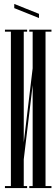

<svg xmlns="http://www.w3.org/2000/svg" viewBox="-20 -950 285 970"><path d="M52 -930 177 -880V-859L52 -909ZM240 0H128V-10H145V-520L100 -145V-10H117V0H5V-10H35V-790H5V-800H117V-790H100V-230L145 -605V-790H128V-800H240V-790H210V-10H240Z"/></svg>

Font: Cathisma Unicode
Style: Normal
Weight: 400
Version: Version 1.0